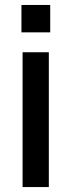

<svg xmlns="http://www.w3.org/2000/svg" viewBox="-20 -757 289 777"><path d="M66.8 -736.9H183.2V-626.1H66.8ZM71.4 0V-545.5H177.6V0Z"/></svg>

Font: TID UI Medium
Style: Regular
Weight: 500
Designer: The TID Project Authors
Foundry: Bakken & Bæck
Version: Version 1.001;hotconv 1.0.109;makeotfexe 2.5.65596